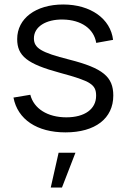

<svg xmlns="http://www.w3.org/2000/svg" viewBox="-20 -575 565 855"><path d="M271.5 14.5C404 14.5 484.5 -47.5 484.5 -149.5C484.5 -233 438 -271.5 289 -309.5C161.5 -341.5 131 -361.5 131 -404.5C131 -455.5 184 -489.5 260.5 -488C341.5 -486.5 398 -447.5 408.5 -384L483.5 -397.5C472.5 -491.5 383.5 -555 261.5 -555C139.5 -555 56.5 -493 56.5 -401C56.5 -325.5 101.5 -290 248 -250.5C385 -213.5 408 -198.5 408 -148.5C408 -89.5 357.5 -52.5 275.5 -52.5C191.5 -52.5 130.5 -91.5 115 -153L40 -140.5C58.5 -43 145 14.5 271.5 14.5ZM241 105 206 260H256L316 105Z"/></svg>

Font: Hauora
Style: Regular
Weight: 400
Designer: Mikhail Sharanda
Foundry: WCYS & Co.
Version: Version 1.010